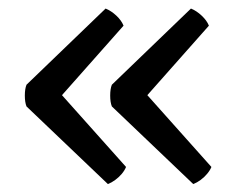

<svg xmlns="http://www.w3.org/2000/svg" viewBox="-20 -484 566 460"><path d="M333 -256 486.5 -84Q483 -75.5 476.2 -67.5Q469.5 -59.5 460.8 -53Q452 -46.5 443 -43L248 -229Q244 -239 244 -255Q244 -271 248 -281L437.5 -463.5Q451 -458 463.2 -446.5Q475.5 -435 480.5 -422.5ZM128.5 -256 282 -84Q278.5 -75.5 271.8 -67.5Q265 -59.5 256.2 -53Q247.5 -46.5 238.5 -43L43.5 -229Q39.5 -239 39.5 -255Q39.5 -271 43.5 -281L233 -463.5Q246.5 -458 258.8 -446.5Q271 -435 276 -422.5Z"/></svg>

Font: Signika Light
Style: Regular
Weight: 300
Designer: Anna Giedry
Foundry: Anna Giedry
Version: Version 2.000